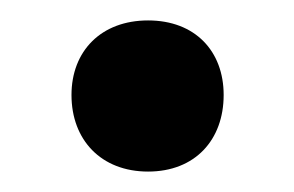

<svg xmlns="http://www.w3.org/2000/svg" viewBox="-20 -163 288 188"><path d="M125 5C171 5 199 -26 199 -70C199 -113 171 -143 125 -143C79 -143 50 -113 50 -70C50 -26 79 5 125 5Z"/></svg>

Font: Nunito
Style: Bold
Weight: 700
Designer: Vernon Adams
Foundry: Vernon Adams
Version: Version 3.602